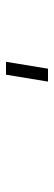

<svg xmlns="http://www.w3.org/2000/svg" viewBox="210 -170 180 640"><g transform="rotate(90 300.0 150.0)"><path d="M186 220 209 80H252L229 220Z"/></g></svg>

Font: Iosevka Curly XLtExObl
Style: Regular
Weight: 200
Width: 7
Italic angle: -9°
Monospace: yes
Designer: Belleve Invis
Foundry: Belleve Invis
Version: Version 11.0.1; ttfautohint (v1.8.3)